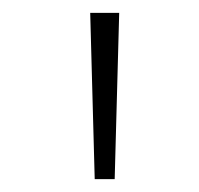

<svg xmlns="http://www.w3.org/2000/svg" viewBox="-20 -749 309 298"><path d="M127 -471 120 -729H165L158 -471Z"/></svg>

Font: Noto Sans Devanagari ExtraLight
Style: Regular
Weight: 200
Designer: Jelle Bosma - Monotype Design Team
Foundry: Monotype Imaging Inc.
Version: Version 2.004; ttfautohint (v1.8.4.7-5d5b)